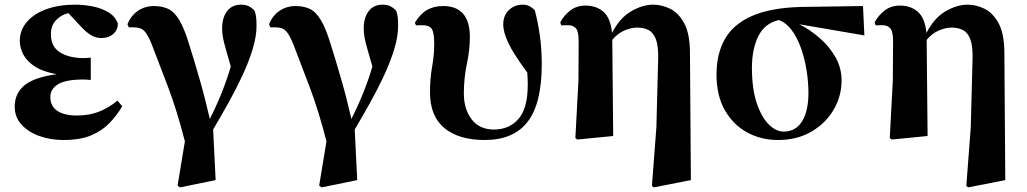

<svg xmlns="http://www.w3.org/2000/svg" viewBox="-20 -583 4402 823"><path d="M483.9 -151.9 503.9 -127Q481.4 -89.4 450.4 -56.6Q419.4 -23.9 372.1 -3.4Q324.7 17.1 252 17.1Q195.8 17.1 148.4 0Q101.1 -17.1 72 -49.1Q43 -81.1 43 -126Q43 -182.1 84.2 -216.8Q125.5 -251.5 223.1 -265.1Q164.1 -275.4 129.4 -298.1Q94.7 -320.8 79.8 -349.6Q64.9 -378.4 64.9 -407.2Q64.9 -453.6 95 -488.8Q125 -523.9 178.5 -543.5Q231.9 -563 303.2 -563Q339.8 -563 377.4 -555.4Q415 -547.9 444.3 -530.5Q473.6 -513.2 484.9 -482.9Q486.3 -456.5 466.3 -438.2Q446.3 -419.9 414.1 -419.9Q391.6 -419.9 371.3 -431.6Q351.1 -443.4 330.1 -465.8L272.9 -526.9Q242.2 -519.5 220.2 -496.6Q198.2 -473.6 198.2 -436Q198.2 -382.8 237.5 -358.4Q276.9 -334 338.9 -334Q345.7 -334 353.5 -334.7Q361.3 -335.4 369.1 -335.9V-240.2Q360.8 -240.7 353.3 -241.5Q345.7 -242.2 337.9 -242.2Q261.7 -242.2 228.8 -221.9Q195.8 -201.7 195.8 -167Q195.8 -127.4 225.8 -107.7Q255.9 -87.9 310.1 -87.9Q362.3 -87.9 404.1 -104.2Q445.8 -120.6 483.9 -151.9Z M532.2 -465.8 526.4 -479Q541.5 -516.6 571.5 -536.9Q601.6 -557.1 640.1 -557.1Q673.8 -557.1 700 -545.4Q726.1 -533.7 748.3 -497.3Q770.5 -460.9 792.5 -387.2Q811 -328.6 835 -245.8Q858.9 -163.1 879.4 -73.2Q908.7 -131.3 930.7 -186.3Q952.6 -241.2 969.2 -297.9Q955.6 -345.7 947.3 -374.8Q939 -403.8 935.5 -423.1Q932.1 -442.4 932.1 -460.9Q932.1 -507.3 953.4 -535.2Q974.6 -563 1013.2 -563Q1032.7 -563 1045.7 -556.6Q1058.6 -550.3 1071.3 -537.1Q1076.7 -521.5 1078.1 -506.8Q1079.6 -492.2 1079.6 -472.2Q1079.6 -426.8 1063 -372.3Q1046.4 -317.9 1019 -259Q991.7 -200.2 958.7 -141.4Q925.8 -82.5 893.6 -27.8L904.3 189L751.5 220.2L741.2 212.9L772.5 22.9Q738.8 -108.4 701.2 -208Q663.6 -307.6 639.2 -370.1Q623 -414.1 610.6 -434.3Q598.1 -454.6 584.7 -460.2Q571.3 -465.8 551.3 -465.8Z M1139.2 -465.8 1133.3 -479Q1148.4 -516.6 1178.5 -536.9Q1208.5 -557.1 1247.1 -557.1Q1280.8 -557.1 1306.9 -545.4Q1333 -533.7 1355.2 -497.3Q1377.4 -460.9 1399.4 -387.2Q1418 -328.6 1441.9 -245.8Q1465.8 -163.1 1486.3 -73.2Q1515.6 -131.3 1537.6 -186.3Q1559.6 -241.2 1576.2 -297.9Q1562.5 -345.7 1554.2 -374.8Q1545.9 -403.8 1542.5 -423.1Q1539.1 -442.4 1539.1 -460.9Q1539.1 -507.3 1560.3 -535.2Q1581.5 -563 1620.1 -563Q1639.6 -563 1652.6 -556.6Q1665.5 -550.3 1678.2 -537.1Q1683.6 -521.5 1685.1 -506.8Q1686.5 -492.2 1686.5 -472.2Q1686.5 -426.8 1669.9 -372.3Q1653.3 -317.9 1626 -259Q1598.6 -200.2 1565.7 -141.4Q1532.7 -82.5 1500.5 -27.8L1511.2 189L1358.4 220.2L1348.1 212.9L1379.4 22.9Q1345.7 -108.4 1308.1 -208Q1270.5 -307.6 1246.1 -370.1Q1230 -414.1 1217.5 -434.3Q1205.1 -454.6 1191.7 -460.2Q1178.2 -465.8 1158.2 -465.8Z M1763.2 -474.1 1758.3 -485.8Q1782.2 -524.4 1811.3 -540.8Q1840.3 -557.1 1879.4 -557.1Q1994.1 -557.1 1994.1 -423.8Q1994.1 -370.1 1981.2 -309.3Q1968.3 -248.5 1968.3 -182.1Q1968.3 -115.2 2001.7 -71.5Q2035.2 -27.8 2097.2 -27.8Q2163.1 -27.8 2202.6 -73.5Q2242.2 -119.1 2242.2 -219.2Q2242.2 -231 2241.7 -244.6Q2241.2 -258.3 2240.2 -272Q2181.2 -351.6 2159.2 -398.2Q2137.2 -444.8 2137.2 -478Q2137.2 -517.6 2161.6 -540.3Q2186 -563 2220.2 -563Q2236.8 -563 2249.3 -556.6Q2261.7 -550.3 2272.5 -539.1Q2286.6 -484.9 2294.4 -428.2Q2302.2 -371.6 2302.2 -307.1Q2302.2 -139.2 2241.7 -61Q2181.2 17.1 2058.1 17.1Q1946.8 17.1 1885 -33.9Q1823.2 -85 1823.2 -187Q1823.2 -247.1 1832.3 -297.1Q1841.3 -347.2 1841.3 -395Q1841.3 -441.4 1831.3 -458.3Q1821.3 -475.1 1788.1 -475.1Q1785.2 -475.1 1775.6 -474.9Q1766.1 -474.6 1763.2 -474.1Z M2937.5 -356.9 2941.4 189 2782.2 220.2 2774.4 213.9 2793.5 -36.1 2801.3 -334Q2802.2 -387.2 2791.3 -415.5Q2780.3 -443.8 2759.5 -454.3Q2738.8 -464.8 2711.4 -464.8Q2686 -464.8 2656.7 -452.4Q2627.4 -439.9 2604.5 -412.1L2608.4 0L2454.6 15.1L2446.3 8.8L2459.5 -238.8L2460.4 -405.8Q2460.4 -447.3 2449 -461.2Q2437.5 -475.1 2413.6 -475.1Q2411.1 -475.1 2400.1 -474.9Q2389.2 -474.6 2386.2 -474.1L2381.3 -486.8Q2396.5 -516.1 2423.8 -537.6Q2451.2 -559.1 2490.2 -559.1Q2536.1 -559.1 2566.7 -532.5Q2597.2 -505.9 2603.5 -441.9Q2636.2 -505.9 2685.1 -534.4Q2733.9 -563 2780.3 -563Q2815.9 -563 2852.1 -545.7Q2888.2 -528.3 2912.6 -483.6Q2937 -439 2937.5 -356.9Z M3339.4 -19Q3391.1 -19 3418.2 -63.2Q3445.3 -107.4 3445.3 -184.1Q3445.3 -232.9 3437 -283.7Q3428.7 -334.5 3412.6 -378.9Q3396.5 -423.3 3372.8 -454.8Q3349.1 -486.3 3318.4 -497.1Q3258.3 -483.4 3230.7 -428.2Q3203.1 -373 3203.1 -292Q3203.1 -204.1 3223.1 -143.1Q3243.2 -82 3274.4 -50.5Q3305.7 -19 3339.4 -19ZM3685.1 -431.2 3406.2 -479Q3452.6 -455.6 3494.1 -419.4Q3535.6 -383.3 3561.5 -337.4Q3587.4 -291.5 3587.4 -238.8Q3587.4 -170.4 3553 -112.1Q3518.6 -53.7 3457.3 -18.3Q3396 17.1 3314.9 17.1Q3241.2 17.1 3181.4 -16.1Q3121.6 -49.3 3086.4 -111.8Q3051.3 -174.3 3051.3 -263.2Q3051.3 -352.5 3087.4 -416Q3123.5 -479.5 3202.9 -514.4Q3282.2 -549.3 3411.1 -553.2L3679.2 -557.1Z M4285.2 -356.9 4289.1 189 4129.9 220.2 4122.1 213.9 4141.1 -36.1 4148.9 -334Q4149.9 -387.2 4138.9 -415.5Q4127.9 -443.8 4107.2 -454.3Q4086.4 -464.8 4059.1 -464.8Q4033.7 -464.8 4004.4 -452.4Q3975.1 -439.9 3952.1 -412.1L3956.1 0L3802.2 15.1L3793.9 8.8L3807.1 -238.8L3808.1 -405.8Q3808.1 -447.3 3796.6 -461.2Q3785.2 -475.1 3761.2 -475.1Q3758.8 -475.1 3747.8 -474.9Q3736.8 -474.6 3733.9 -474.1L3729 -486.8Q3744.1 -516.1 3771.5 -537.6Q3798.8 -559.1 3837.9 -559.1Q3883.8 -559.1 3914.3 -532.5Q3944.8 -505.9 3951.2 -441.9Q3983.9 -505.9 4032.7 -534.4Q4081.5 -563 4127.9 -563Q4163.6 -563 4199.7 -545.7Q4235.8 -528.3 4260.3 -483.6Q4284.7 -439 4285.2 -356.9Z"/></svg>

Font: Source Han Serif JP Heavy
Style: Regular
Weight: 900
Designer: Ryoko NISHIZUKA  (kana & ideographs); Frank Grießhammer (Latin, Greek & Cyrillic); Wenlong ZHANG  (bopomofo); Sandoll Co
Foundry: Adobe Systems Incorporated
Version: Version 1.001;PS 1.001;hotconv 16.6.54;makeotf.lib2.5.65590